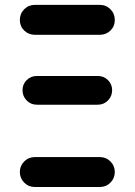

<svg xmlns="http://www.w3.org/2000/svg" viewBox="-20 -750 540 770"><path d="M379.9 -120.1Q405.3 -120.1 422.9 -102.5Q440.4 -85 440.4 -60.1Q440.4 -35.2 422.9 -17.6Q405.3 0 379.9 0H120.1Q94.7 0 77.1 -17.6Q59.6 -35.2 59.6 -60.1Q59.6 -85 77.1 -102.5Q94.7 -120.1 120.1 -120.1ZM127.9 -330.1Q103.5 -330.1 86.9 -347.2Q70.3 -364.3 70.3 -388.2Q70.3 -412.1 86.9 -428.7Q103.5 -445.3 127.9 -445.3H372.1Q396.5 -445.3 413.1 -428.7Q429.7 -412.1 429.7 -388.2Q429.7 -364.3 413.1 -347.2Q396.5 -330.1 372.1 -330.1ZM379.9 -730.5Q405.3 -730.5 422.9 -712.9Q440.4 -695.3 440.4 -669.9Q440.4 -644.5 422.9 -627.4Q405.3 -610.4 379.9 -610.4H120.1Q94.7 -610.4 77.1 -627.4Q59.6 -644.5 59.6 -669.9Q59.6 -695.3 77.1 -712.9Q94.7 -730.5 120.1 -730.5Z"/></svg>

Font: Rounded-X Mgen+ 2m bold
Style: Bold
Weight: 700
Designer: [Source Han Sans]
Ryoko NISHIZUKA  (kana & ideographs); Paul D. Hunt (Latin, Greek & Cyrillic); Wenlong ZHANG  (bopomofo
Version: Version 1.059.20150602